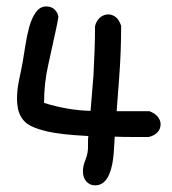

<svg xmlns="http://www.w3.org/2000/svg" viewBox="-20 -554 528 589"><path d="M153.3 -470.7 127.9 -354.5Q115.2 -299.8 115.2 -238.3Q149.4 -227.5 185.1 -221.2Q220.7 -214.8 257.8 -213.9L266.6 -320.3Q268.6 -357.4 270 -395.5Q271.5 -433.6 271.5 -473.6Q275.4 -490.2 286.6 -500Q297.9 -509.8 312.5 -509.8Q324.2 -509.8 335 -501.5Q345.7 -493.2 351.6 -474.6Q351.6 -394.5 345.7 -317.4L337.9 -212.9H438.5Q456.1 -206.1 464.4 -195.3Q472.7 -184.6 472.7 -172.9Q472.7 -158.2 462.9 -147.9Q453.1 -137.7 436.5 -133.8Q408.2 -133.8 382.3 -133.8Q356.4 -133.8 332 -134.8L329.1 -87.9Q328.1 -70.3 324.7 -52.2Q321.3 -34.2 314.9 -19Q308.6 -3.9 297.9 5.4Q287.1 14.6 271.5 14.6Q255.9 14.6 245.1 2.9Q234.4 -8.8 234.4 -28.3Q234.4 -44.9 242.2 -64Q250 -83 250 -102.5Q250 -113.3 250 -121.6Q250 -129.9 251 -136.7Q235.4 -137.7 206.5 -139.6Q177.7 -141.6 147 -146.5Q116.2 -151.4 88.4 -161.6Q60.5 -171.9 47.9 -190.4Q39.1 -203.1 35.6 -218.3Q32.2 -233.4 32.2 -250Q32.2 -280.3 39.1 -311.5Q45.9 -342.8 49.8 -365.2Q53.7 -386.7 58.1 -416Q62.5 -445.3 69.8 -471.7Q77.1 -498 89.8 -516.1Q102.5 -534.2 122.1 -534.2Q146.5 -534.2 157.2 -510.7L159.2 -502.9Q157.2 -489.3 153.3 -470.7Z"/></svg>

Font: Single Day
Style: Regular
Weight: 400
Designer: DXKorea
Foundry: DXKorea
Version: Version 1.00